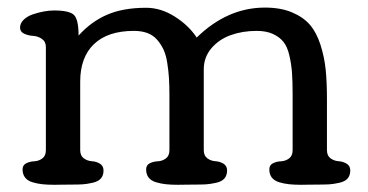

<svg xmlns="http://www.w3.org/2000/svg" viewBox="-20 -499 996 519"><path d="M104 -372.1Q104 -386.7 93 -394Q82 -401.4 69.1 -402.1Q56.2 -402.8 45.2 -408Q34.2 -413.1 34.2 -424.3Q34.2 -436 43.9 -445.6Q53.7 -455.1 68.6 -460.2Q83.5 -465.3 98.4 -468Q113.3 -470.7 126 -470.7Q168 -470.7 180.2 -458.3Q192.4 -445.8 192.4 -402.8Q226.1 -440.4 269.5 -459.2Q313 -478 375 -478Q415 -478 452.9 -453.9Q490.7 -429.7 511.7 -397.5Q594.7 -478.5 696.3 -478.5Q738.3 -478.5 768.8 -465.8Q799.3 -453.1 817.4 -432.4Q835.4 -411.6 846.2 -378.2Q856.9 -344.7 860.4 -310.5Q863.8 -276.4 863.8 -230V-93.3Q863.8 -78.1 873.5 -71Q883.3 -64 895.3 -63.2Q907.2 -62.5 917 -56.6Q926.8 -50.8 926.8 -38.1Q926.8 -24.9 919.7 -16.6Q912.6 -8.3 897.2 -4.9Q881.8 -1.5 869.9 -0.7Q857.9 0 835.9 0Q829.1 0 815.2 0.2Q801.3 0.5 793.9 0.5Q774.9 0.5 761.5 -1Q748 -2.4 734.9 -6.3Q721.7 -10.3 714.8 -19Q708 -27.8 708 -41Q708 -52.7 717.8 -57.6Q727.5 -62.5 739.5 -63Q751.5 -63.5 761.2 -70.6Q771 -77.6 771 -93.3V-243.7Q771 -279.3 769.3 -302.5Q767.6 -325.7 762.2 -349.1Q756.8 -372.6 746.3 -385.7Q735.8 -398.9 717.8 -407.2Q699.7 -415.5 673.8 -415.5Q635.7 -415.5 603.8 -404.1Q571.8 -392.6 551.3 -368.4Q530.8 -344.2 530.8 -311.5V-93.3Q530.8 -78.1 540.5 -71Q550.3 -64 562.3 -63.2Q574.2 -62.5 584 -56.6Q593.8 -50.8 593.8 -38.1Q593.8 -24.9 586.7 -16.6Q579.6 -8.3 564.2 -4.9Q548.8 -1.5 536.9 -0.7Q524.9 0 502.9 0Q496.1 0 482.2 0.2Q468.3 0.5 460.9 0.5Q441.9 0.5 428.5 -1Q415 -2.4 401.9 -6.3Q388.7 -10.3 381.8 -19Q375 -27.8 375 -41Q375 -52.7 384.8 -57.6Q394.5 -62.5 406.5 -63Q418.5 -63.5 428.2 -70.6Q438 -77.6 438 -93.3V-238.8Q438 -266.6 436.8 -287.1Q435.5 -307.6 432.1 -329.1Q428.7 -350.6 421.9 -365.2Q415 -379.9 404.5 -391.8Q394 -403.8 378.4 -409.7Q362.8 -415.5 341.8 -415.5Q271.5 -415.5 234.1 -379.9Q196.8 -344.2 196.8 -278.3V-93.3Q196.8 -78.1 206.5 -71Q216.3 -64 228.3 -63.2Q240.2 -62.5 250 -56.6Q259.8 -50.8 259.8 -38.1Q259.8 -24.9 252.7 -16.6Q245.6 -8.3 230.2 -4.9Q214.8 -1.5 202.9 -0.7Q190.9 0 168.9 0Q162.1 0 148.2 0.2Q134.3 0.5 127 0.5Q107.9 0.5 94.5 -1Q81.1 -2.4 67.9 -6.3Q54.7 -10.3 47.9 -19Q41 -27.8 41 -41Q41 -52.7 50.8 -57.6Q60.5 -62.5 72.5 -63Q84.5 -63.5 94.2 -70.6Q104 -77.6 104 -93.3Z"/></svg>

Font: Corben
Style: Regular
Weight: 400
Designer: vernon adams
Foundry: vernon adams
Version: Version 1.100